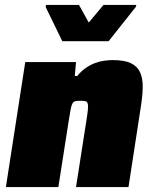

<svg xmlns="http://www.w3.org/2000/svg" viewBox="-20 -763 628 783"><path d="M4 0ZM290 0 332 -269Q337 -300 338.5 -316.5Q340 -333 337.5 -341Q335 -349 328 -350.5Q321 -352 309 -352Q296 -352 288 -350.5Q280 -349 275.5 -341Q271 -333 268 -316.5Q265 -300 260 -269L218 0H4L83 -510H290L285 -453H295Q311 -473 330 -486Q349 -499 368 -506Q387 -513 405.5 -515.5Q424 -518 439 -518Q488 -518 514.5 -505Q541 -492 552 -466.5Q563 -441 562 -404Q561 -367 553 -319L504 0ZM166 -595ZM234 -595 166 -735 168 -743H302L342 -671L402 -743H536L534 -735L423 -595Z"/></svg>

Font: Azeri Sans Black
Style: Italic
Weight: 900
Designer: Hector Gatti & Omnibus-Type (original fonts) / Cristiano Sobral (main changes and remastering)
Foundry: Omnibus-Type
Version: Version 0.07;August 21, 2020;FontCreator 13.0.0.2681 64-bit;